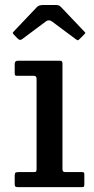

<svg xmlns="http://www.w3.org/2000/svg" viewBox="-20 -770 386 790"><path d="M119 -458H51.5Q44 -458 42.2 -460.2Q40.5 -462.5 40.5 -469.5V-507Q40.5 -520 53 -520H227.5Q237 -520 237 -509.5V-74Q237 -62 247.5 -62H315Q322.5 -62 324.8 -60.5Q327 -59 327 -51.5V-12.5Q327 -5 325.5 -2.5Q324 0 316.5 0H55.5Q47 0 43.8 -2Q40.5 -4 40.5 -12V-47Q40.5 -57 44 -59.5Q47.5 -62 56.5 -62H118.5Q127 -62 128.8 -64.8Q130.5 -67.5 130.5 -75.5V-446Q130.5 -458 119 -458ZM52.5 -611.5 38 -626.5Q32.5 -632.5 32.5 -634.5Q32.5 -636.5 38 -642L132 -741Q140 -749.5 158.5 -749.5H208Q218 -749.5 222.2 -747.5Q226.5 -745.5 231 -741L327 -640Q331 -636.5 331 -634.8Q331 -633 327 -629L307.5 -609.5Q302 -604 300 -604.2Q298 -604.5 291.5 -609L194 -681.5Q181 -691 169 -682L70.5 -608.5Q62 -602 52.5 -611.5Z"/></svg>

Font: Besley Medium
Style: Regular
Weight: 500
Designer: Owen Earl
Foundry: indestructible type*
Version: Version 2.001; ttfautohint (v1.8.3)